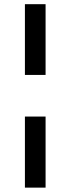

<svg xmlns="http://www.w3.org/2000/svg" viewBox="-20 -747 332 904"><path d="M97.3 -198.2H194.6V136.4H97.3ZM194.6 -727.3V-394.2H97.3V-727.3Z"/></svg>

Font: InterMG Medium
Style: Regular
Weight: 500
Designer: Rasmus Andersson
Foundry: rsms
Version: Version 3.019;December 26, 2023;FontCreator 15.0.0.2955 64-b